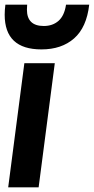

<svg xmlns="http://www.w3.org/2000/svg" viewBox="-24 -800 401 820"><path d="M153 -589Q-4 -589 -4 -737Q-4 -757 -1 -780H92L91 -759Q91 -689 163 -689Q201 -689 226 -711Q251 -733 258 -780H357Q346 -683 292.5 -636Q239 -589 153 -589ZM141 0H11L80 -530H210Z"/></svg>

Font: Tanohe Sans SemiBold
Style: Italic
Weight: 600
Designer: Village Type and Design LLC & Cristiano Sobral
Foundry: Cooper Hewitt Smithsonian Design Museum
Version: Version 1.00;September 29, 2021;FontCreator 13.0.0.2655 64-b